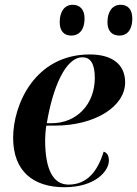

<svg xmlns="http://www.w3.org/2000/svg" viewBox="-20 -774 574 804"><path d="M481 -625C507 -625 534 -643 534 -697C534 -736 514 -754 485 -754C451 -754 430 -726 430 -681C430 -643 450 -625 481 -625ZM279 -625C306 -625 334 -643 334 -697C334 -736 313 -754 284 -754C251 -754 230 -726 230 -681C230 -643 249 -625 279 -625ZM250 10C378 10 436 -57 436 -102C436 -124 427 -135 414 -139C389 -57 345 -1 267 -1C204 -1 169 -61 169 -188C169 -203 171 -232 174 -248H210C378 -248 504 -328 504 -429C504 -505 449 -546 356 -546C126 -546 35 -336 35 -197C35 -57 119 10 250 10ZM196 -258H176C200 -404 253 -534 325 -534C358 -534 377 -509 377 -448C377 -337 301 -258 196 -258Z"/></svg>

Font: Noto Serif Display SemiBold
Style: Italic
Weight: 600
Italic angle: -12°
Designer: Monotype Design Team
Foundry: Monotype Imaging Inc.
Version: Version 2.009